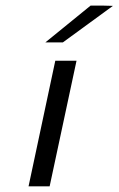

<svg xmlns="http://www.w3.org/2000/svg" viewBox="-20 -660 420 680"><path d="M81.1 0 175.8 -444.8H251L155.8 0ZM140.6 -509.8 300.8 -640.1H346.7L379.9 -639.2L202.6 -509.8Z"/></svg>

Font: CMU Sans Serif
Style: Oblique
Weight: 500
Italic angle: -12°
Version: Version 0.7.0